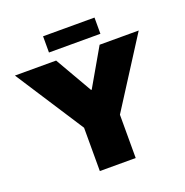

<svg xmlns="http://www.w3.org/2000/svg" viewBox="-147 -979 1072 1112"><g transform="rotate(-20 389.0 -423.0)"><path d="M238 -746H555V-846H238ZM280 0H501V-267L770 -688H529L397 -459H393L261 -688H7L280 -267Z"/></g></svg>

Font: Archivo Black
Style: Regular
Weight: 900
Designer: Hector Gatti
Foundry: Omnibus-Type
Version: Version 2.001